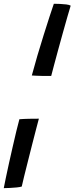

<svg xmlns="http://www.w3.org/2000/svg" viewBox="-85 -771 396 1020"><path d="M18 -137.5Q41 -139.5 70.2 -140Q99.5 -140.5 121.5 -140.5Q117.5 -126 108.2 -90.2Q99 -54.5 87.2 -8.8Q75.5 37 64 83Q52.5 129 43.2 166Q34 203 30.5 220Q21.5 223 3.8 224.8Q-14 226.5 -33.2 227.5Q-52.5 228.5 -65 228.5Q-61.5 210 -54.2 174.8Q-47 139.5 -37.2 95.8Q-27.5 52 -17.2 7.2Q-7 -37.5 2.2 -75.8Q11.5 -114 18 -137.5ZM84 -370Q97 -419 113.5 -475Q130 -531 147 -585Q164 -639 178.2 -682.8Q192.5 -726.5 201 -751Q215 -751 232.8 -750.2Q250.5 -749.5 266.8 -747.5Q283 -745.5 290.5 -741Q283.5 -718.5 272.5 -680Q261.5 -641.5 248.8 -596Q236 -550.5 223.8 -505.5Q211.5 -460.5 201.8 -423.8Q192 -387 187 -367.5Q166 -367 144 -367.5Q122 -368 105.5 -368.8Q89 -369.5 84 -370Z"/></svg>

Font: Grandstander Thin Medium
Style: Italic
Weight: 500
Italic angle: -15°
Version: Version 1.200